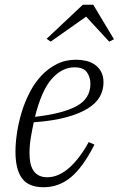

<svg xmlns="http://www.w3.org/2000/svg" viewBox="-20 -775 499 807"><path d="M163 12Q100 12 72.5 -25.5Q45 -63 45 -138Q45 -174 51.5 -217Q58 -260 71 -303Q84 -346 104.5 -386Q125 -426 153.5 -456.5Q182 -487 218.5 -505.5Q255 -524 300 -524Q320 -524 340.5 -519.5Q361 -515 377.5 -504Q394 -493 404.5 -474.5Q415 -456 415 -428Q415 -397 400 -369.5Q385 -342 350.5 -320Q316 -298 260 -282.5Q204 -267 122 -261Q115 -230 109.5 -196.5Q104 -163 104 -132Q104 -110 107.5 -91.5Q111 -73 119.5 -59.5Q128 -46 142.5 -38Q157 -30 179 -30Q225 -30 269.5 -68.5Q314 -107 353 -178L377 -167Q328 -71 277.5 -29.5Q227 12 163 12ZM127 -284Q242 -297 301 -328.5Q360 -360 360 -423Q360 -450 345.5 -471Q331 -492 293 -492Q241 -492 198 -444Q155 -396 127 -284ZM176 -612 328 -755H372L459 -610L439 -600L342 -705L193 -600Z"/></svg>

Font: IBM Plex Serif Light
Style: Italic
Weight: 300
Italic angle: -14°
Designer: Mike Abbink, Paul van der Laan, Pieter van Rosmalen
Foundry: Bold Monday
Version: Version 3.001